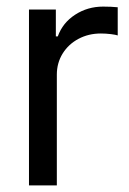

<svg xmlns="http://www.w3.org/2000/svg" viewBox="-20 -559 390 579"><path d="M67.4 -530.3H148.4V-449.2H154.3Q168.9 -490.2 206.5 -514.6Q244.1 -539.1 291 -539.1Q315.4 -539.1 335 -537.1V-452.1Q330.1 -454.1 314.5 -456.1Q298.8 -458 284.2 -458Q247.1 -458 216.8 -441.9Q186.5 -425.8 168.9 -397.5Q151.4 -369.1 151.4 -334V0H67.4Z"/></svg>

Font: Pretendard JP Variable
Style: Regular
Weight: 400
Designer: Base glyphs from Inter by Rasmus Andersson; Hangul glyphs from Noto Sans CJK(Source Han Sans) by Jang Soo-young and Kang
Foundry: Kil Hyung-jin
Version: Version 1.307;Glyphs 3.2 (3192)